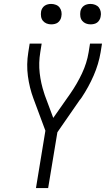

<svg xmlns="http://www.w3.org/2000/svg" viewBox="-20 -957 540 977"><path d="M163 0 211 -292 150 -456Q130 -510 122 -569.5Q114 -629 124 -691L131 -735H192L185 -691Q176 -637 182 -585Q188 -533 204 -485V-484Q205 -482 206 -479.5Q207 -477 207 -475L251 -357L338 -481Q372 -530 397 -583Q422 -636 431 -691L438 -735H499L492 -691Q482 -631 456.5 -572.5Q431 -514 395 -460Q392 -457 391 -454.5Q390 -452 387 -450L272 -284L225 0ZM441 -833Q428 -833 417 -837.5Q406 -842 398.5 -851Q391 -860 389 -872.5Q387 -885 389 -898Q390 -906 395 -914.5Q400 -923 407.5 -928Q415 -933 423.5 -935Q432 -937 440 -937Q453 -937 464.5 -932.5Q476 -928 483 -919Q490 -910 492.5 -897.5Q495 -885 492 -872Q491 -864 486 -855.5Q481 -847 474 -842Q467 -837 458 -835Q449 -833 441 -833ZM241 -833Q228 -833 217 -837.5Q206 -842 198.5 -851Q191 -860 189 -872.5Q187 -885 189 -898Q190 -906 195 -914.5Q200 -923 207.5 -928Q215 -933 223.5 -935Q232 -937 240 -937Q253 -937 264.5 -932.5Q276 -928 283 -919Q290 -910 292.5 -897.5Q295 -885 292 -872Q291 -864 286 -855.5Q281 -847 274 -842Q267 -837 258 -835Q249 -833 241 -833Z"/></svg>

Font: Iosevka Term Curly Light
Style: Italic
Weight: 300
Italic angle: -9°
Designer: Belleve Invis
Foundry: Belleve Invis
Version: Version 32.3.0